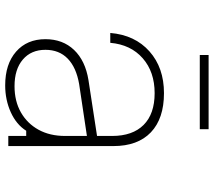

<svg xmlns="http://www.w3.org/2000/svg" viewBox="-62 -750 824 740"><g transform="rotate(90 350.0 -380.0)"><path d="M484 -69Q460 -31 412.5 -9.5Q365 12 309 12Q227 12 179 -30Q131 -72 131 -143Q131 -210 172.5 -253.5Q214 -297 289 -309L504 -342V-400Q504 -479 461.5 -521.5Q419 -564 339 -564Q257 -564 204.5 -518Q152 -472 145 -393H107Q115 -488 178 -544Q241 -600 339 -600Q437 -600 490 -549.5Q543 -499 543 -405V0H504V-69ZM172 -143Q172 -88 209.5 -56Q247 -24 312 -24Q370 -24 413 -48.5Q456 -73 480 -116.5Q504 -160 504 -219V-303L304 -273Q240 -262 206 -229Q172 -196 172 -143ZM192 -738V-772H478V-738Z"/></g></svg>

Font: Martian Mono Thin
Style: Regular
Weight: 100
Monospace: yes
Designer: Roman Shamin
Foundry: Evil Martians
Version: Version 1.000; ttfautohint (v1.8.4.7-5d5b)